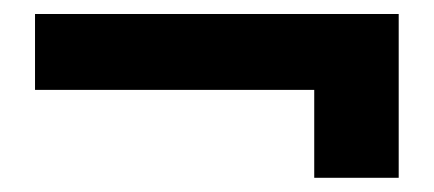

<svg xmlns="http://www.w3.org/2000/svg" viewBox="-20 -350 617 273"><path d="M426.8 -222.2H29.8V-330.1H546.9V-97.2H426.8Z"/></svg>

Font: Overused Grotesk SemiBold
Style: Regular
Weight: 600
Version: Version 0.002